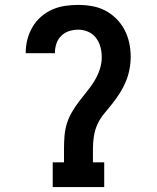

<svg xmlns="http://www.w3.org/2000/svg" viewBox="-20 -763 640 783"><path d="M195 0V-101H241V-156Q241 -182 243 -208Q245 -234 252.5 -258.5Q260 -283 273.5 -306Q287 -329 302.5 -349.5Q318 -370 334.5 -390Q351 -410 364.5 -432Q378 -454 386.5 -479Q395 -504 395 -530Q395 -551 389.5 -571.5Q384 -592 371.5 -608.5Q359 -625 339.5 -633.5Q320 -642 299 -642Q280 -642 261.5 -636Q243 -630 229.5 -616.5Q216 -603 210 -585Q204 -567 204 -548V-546H85V-550Q85 -577 92 -603.5Q99 -630 113 -653.5Q127 -677 147.5 -695Q168 -713 193 -724Q218 -735 245 -739Q272 -743 299 -743Q327 -743 355.5 -738Q384 -733 409 -720Q434 -707 454.5 -686.5Q475 -666 488 -641Q501 -616 507 -588Q513 -560 513 -532Q513 -506 508 -480Q503 -454 493 -430Q483 -406 469 -384Q455 -362 439 -341.5Q423 -321 406 -301Q389 -281 378 -257.5Q367 -234 363 -208Q359 -182 359 -156V-101H405V0Z"/></svg>

Font: Iosevka HT Extended
Style: Bold
Weight: 700
Width: 7
Monospace: yes
Designer: Belleve Invis
Foundry: Belleve Invis
Version: Version 32.3.0; ttfautohint (v1.8.4)